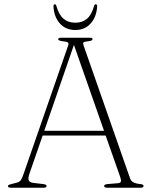

<svg xmlns="http://www.w3.org/2000/svg" viewBox="-20 -876 706 896"><path d="M197.5 -8Q197.5 0 183.5 0H31.5Q17 0 17 -7.5Q17 -10.5 20 -12.5Q23 -14.5 33 -17L58 -23.5Q71 -27 76.8 -34.8Q82.5 -42.5 90 -64L297.5 -662Q301.5 -672.5 297.8 -676.8Q294 -681 276.5 -683Q251.5 -685.5 251.5 -693Q251.5 -700 266 -700H398Q412 -700 412 -693.5Q412 -689.5 407.2 -687Q402.5 -684.5 388 -683Q372.5 -681.5 369.5 -678Q366.5 -674.5 369.5 -665.5L586.5 -45Q590.5 -32.5 600.5 -26.2Q610.5 -20 631 -17.5Q642.5 -16.5 646.2 -14.2Q650 -12 650 -8Q650 0 635.5 0H480Q466 0 466 -8Q466 -15.5 481.5 -17L529.5 -21Q542.5 -22 544.2 -29Q546 -36 540.5 -51.5L473 -243.5H179L117 -64.5Q110 -44 114 -34.5Q118 -25 135.5 -22.5L182 -17Q197.5 -15 197.5 -8ZM186.5 -265.5H465.5L325 -666.5ZM331.5 -770Q364 -770 386 -788.5Q408 -807 419 -848.5Q421.5 -856 426.5 -856Q433.5 -856 433.5 -847.5Q431 -798.5 403.8 -767.2Q376.5 -736 331.5 -736Q286 -736 258.8 -767.2Q231.5 -798.5 229.5 -847.5Q229.5 -856 236 -856Q241 -856 243 -848.5Q254.5 -807 276.5 -788.5Q298.5 -770 331.5 -770Z"/></svg>

Font: Fraunces 9pt S000 Thin
Style: Regular
Weight: 100
Version: Version 1.000; ttfautohint (v1.8.3)